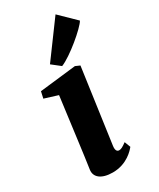

<svg xmlns="http://www.w3.org/2000/svg" viewBox="-216 -920 828 998"><g transform="rotate(-30 198.0 -420.5)"><path d="M52.7 -63C46.4 -20.5 80.6 9.8 149.9 9.8C235.4 9.8 282.7 -45.9 294.4 -60.5L280.8 -96.2C258.3 -79.6 247.1 -73.7 235.8 -73.7C221.2 -73.7 215.3 -86.9 218.8 -110.8L281.2 -556.2L254.4 -567.9L36.6 -543L27.8 -503.4L107.9 -478.5C83 -291 64.5 -140.6 52.7 -63ZM197.3 -601.1C255.4 -623.5 377.9 -726.6 395.5 -759.8L301.8 -851.1L147 -640.6Z"/></g></svg>

Font: Merriweather
Style: Heavy Italic
Weight: 900
Italic angle: -7.5°
Designer: Eben Sorkin
Foundry: Eben Sorkin
Version: Version 1.001